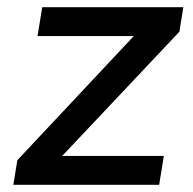

<svg xmlns="http://www.w3.org/2000/svg" viewBox="-20 -512 536 532"><path d="M17 0 28 -68 375 -438 376 -412H84L97 -492H488L477 -424L126 -52L125 -80H434L421 0Z"/></svg>

Font: Nunito Sans 10pt SemiBold
Style: Italic
Weight: 600
Italic angle: -9°
Designer: Vernon Adams
Foundry: Vernon Adams
Version: Version 3.101;gftools[0.9.27]